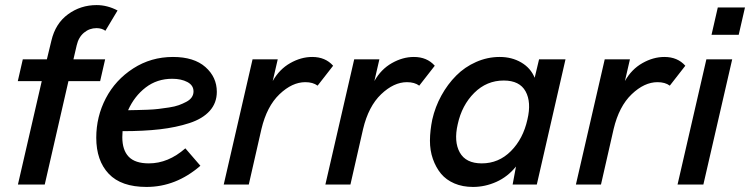

<svg xmlns="http://www.w3.org/2000/svg" viewBox="-20 -719 2922 748"><path d="M49.8 0 142.6 -402.8H49.3L68.8 -487.8H162.6L180.2 -560.5Q195.8 -627.4 244.9 -663.3Q293.9 -699.2 356.4 -699.2Q397.9 -699.2 438 -678.2L390.6 -599.1Q376.5 -609.4 356 -609.4Q328.6 -609.4 307.4 -591.8Q286.1 -574.2 278.8 -542.5L266.1 -487.8H389.6L370.1 -402.8H246.6L154.3 0Z M824.7 -361.3Q824.7 -317.9 797.1 -287.1Q769.5 -256.3 718 -239.5Q666.5 -222.7 603 -215.3Q539.6 -208 457.5 -208Q456.5 -192.4 456.5 -184.6Q456.5 -134.3 481.4 -108.4Q506.3 -82.5 560.1 -82.5Q635.3 -82.5 702.1 -141.1L760.7 -73.2Q665.5 9.3 550.8 9.3Q452.1 9.3 403.6 -42Q355 -93.3 355 -182.6Q355 -264.6 392.3 -336.2Q429.7 -407.7 499 -452.4Q568.4 -497.1 653.8 -497.1Q735.8 -497.1 780.3 -457.8Q824.7 -418.5 824.7 -361.3ZM650.9 -412.1Q591.8 -412.1 547.6 -378.2Q503.4 -344.2 479 -289.6Q500.5 -290 515.1 -290.3Q529.8 -290.5 554.9 -291.5Q580.1 -292.5 597.9 -294.7Q615.7 -296.9 638.4 -300.3Q661.1 -303.7 676.5 -309.3Q691.9 -314.9 705.8 -322.3Q719.7 -329.6 726.8 -339.8Q733.9 -350.1 733.9 -362.8Q733.9 -386.7 710 -399.4Q686 -412.1 650.9 -412.1Z M851.6 0 963.9 -487.8H1062L1042.5 -403.3Q1068.4 -449.2 1110.6 -473.1Q1152.8 -497.1 1196.3 -497.1Q1247.6 -497.1 1277.8 -462.9L1217.3 -385.3Q1199.2 -398.9 1169.4 -398.9Q1118.2 -398.9 1068.8 -351.8Q1019.5 -304.7 998.5 -216.3L949.2 0Z M1247.6 0 1359.9 -487.8H1458L1438.5 -403.3Q1464.4 -449.2 1506.6 -473.1Q1548.8 -497.1 1592.3 -497.1Q1643.6 -497.1 1673.8 -462.9L1613.3 -385.3Q1595.2 -398.9 1565.4 -398.9Q1514.2 -398.9 1464.8 -351.8Q1415.5 -304.7 1394.5 -216.3L1345.2 0Z M1822.8 9.3Q1782.2 9.3 1750.2 -4.4Q1718.3 -18.1 1698.2 -42.2Q1678.2 -66.4 1666.5 -99.6Q1654.8 -132.8 1655 -171.6Q1655.3 -210.4 1664.1 -253.4Q1675.3 -302.7 1699.5 -346.7Q1723.6 -390.6 1757.1 -424.3Q1790.5 -458 1834.7 -477.5Q1878.9 -497.1 1926.8 -497.1Q1974.1 -497.1 2010.7 -475.6Q2047.4 -454.1 2063 -416L2080.1 -487.8H2183.1L2071.3 0H1977.1L1990.2 -70.3Q1958 -30.3 1913.8 -10.5Q1869.6 9.3 1822.8 9.3ZM1856.9 -82.5Q1922.9 -82.5 1970.5 -130.4Q2018.1 -178.2 2034.7 -253.4Q2050.8 -320.8 2027.6 -363Q2004.4 -405.3 1942.4 -405.3Q1876 -405.3 1827.6 -357.2Q1779.3 -309.1 1763.2 -234.9Q1747.6 -167.5 1771.2 -125Q1794.9 -82.5 1856.9 -82.5Z M2223.6 0 2335.9 -487.8H2434.1L2414.6 -403.3Q2440.4 -449.2 2482.7 -473.1Q2524.9 -497.1 2568.4 -497.1Q2619.6 -497.1 2649.9 -462.9L2589.4 -385.3Q2571.3 -398.9 2541.5 -398.9Q2490.2 -398.9 2440.9 -351.8Q2391.6 -304.7 2370.6 -216.3L2321.3 0Z M2752 -583.5 2776.4 -689.9H2882.3L2857.9 -583.5ZM2619.6 0 2731.9 -487.8H2832.5L2720.2 0Z"/></svg>

Font: HK Grotesk SmBold Legacy Italic
Style: Regular
Weight: 600
Italic angle: -13°
Designer: Alfredo Marco Pradil
Foundry: Hanken Design Co.
Version: Version 2.022;PS 002.022;hotconv 1.0.88;makeotf.lib2.5.64775